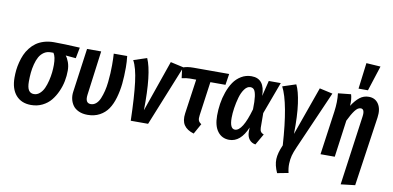

<svg xmlns="http://www.w3.org/2000/svg" viewBox="-90 -1104 3293 1608"><g transform="rotate(10 1557.0 -299.5)"><path d="M203.1 15.1Q120.6 15.1 74.2 -38.3Q27.8 -91.8 27.8 -188Q27.8 -220.7 31.2 -252.4Q34.7 -284.2 43.7 -319.3Q52.7 -354.5 66.2 -385.3Q79.6 -416 101.6 -444.1Q123.5 -472.2 151.1 -492.2Q178.7 -512.2 217.3 -524.2Q255.9 -536.1 301.8 -536.1Q388.2 -536.1 522.9 -528.8L504.9 -436L418 -443.8Q433.6 -424.8 445.3 -392.3Q457 -359.9 457 -320.8Q457 -276.9 448.2 -231.9Q439.5 -187 419.4 -142.1Q399.4 -97.2 370.8 -62.5Q342.3 -27.8 298.8 -6.3Q255.4 15.1 203.1 15.1ZM210.9 -79.1Q238.3 -79.1 260.3 -98.4Q282.2 -117.7 295.7 -147.2Q309.1 -176.8 318.1 -214.1Q327.1 -251.5 330.6 -284.9Q334 -318.4 334 -348.1Q334 -418 313 -448.2H290Q257.3 -448.2 232.4 -431.2Q207.5 -414.1 192.6 -387.2Q177.7 -360.4 168.2 -323.2Q158.7 -286.1 155.3 -250.5Q151.9 -214.8 151.9 -175.8Q151.9 -125.5 166.5 -102.3Q181.2 -79.1 210.9 -79.1Z M925.8 -528.8Q931.6 -480.5 931.6 -432.1Q931.6 -356 925.3 -293.7Q918.9 -231.4 901.9 -172.6Q884.8 -113.8 857.4 -73.7Q830.1 -33.7 785.9 -9.8Q741.7 14.2 683.6 14.2Q640.1 14.2 607.7 -0.7Q575.2 -15.6 558.1 -40.3Q541 -64.9 534.7 -94.2Q528.3 -123.5 532.7 -154.8L584.5 -528.8H704.6L654.8 -150.9Q645.5 -79.1 694.8 -79.1Q719.7 -79.1 739.7 -96.4Q759.8 -113.8 772.2 -144Q784.7 -174.3 793.5 -209.5Q802.2 -244.6 806.6 -286.6Q811 -328.6 812.7 -362.5Q814.5 -396.5 814.5 -431.2Q814.5 -488.8 811.5 -528.8Z M1093.8 -541Q1147.9 -420.4 1142.6 -106L1294.4 -542L1405.8 -517.1L1196.8 0H1049.3Q1043.9 -204.6 1028.8 -325.2Q1013.7 -445.8 981.4 -503.9Z M1649.9 -434.1 1609.9 -147Q1605.5 -117.2 1611.1 -101.8Q1616.7 -86.4 1636.2 -74.2L1586.9 14.2Q1527.8 -3.4 1503.2 -40.5Q1478.5 -77.6 1487.3 -140.1L1529.3 -434.1H1475.1Q1446.8 -434.1 1407.2 -424.8L1396 -513.2Q1432.1 -528.8 1489.3 -528.8H1793L1778.3 -434.1Z M1981.9 -543Q2095.7 -543 2097.2 -396L2129.9 -528.8H2231.9L2130.9 -255.9L2131.8 -130.9Q2132.3 -109.4 2140.6 -97.7Q2148.9 -85.9 2166 -80.1L2111.8 14.2Q2078.6 8.8 2059.1 -15.6Q2039.6 -40 2039.1 -81.1L2040 -117.2Q1984.9 14.2 1888.2 14.2Q1826.7 14.2 1790.3 -33Q1753.9 -80.1 1753.9 -168.9Q1753.9 -219.2 1761.5 -269.8Q1769 -320.3 1786.6 -370.1Q1804.2 -419.9 1829.8 -457.8Q1855.5 -495.6 1894.8 -519.3Q1934.1 -543 1981.9 -543ZM1987.8 -451.2Q1960.4 -451.2 1938.2 -420.9Q1916 -390.6 1903.3 -345.5Q1890.6 -300.3 1883.8 -254.4Q1877 -208.5 1877 -170.9Q1877 -78.1 1920.9 -78.1Q1985.8 -78.1 2041 -272Q2043 -341.8 2037.4 -381.6Q2031.7 -421.4 2020 -436.3Q2008.3 -451.2 1987.8 -451.2Z M2361.8 -541Q2388.2 -489.3 2402.8 -386Q2417.5 -282.7 2414.6 -128.9L2561.5 -542L2672.9 -517.1L2454.6 -19Q2436 22.9 2427.7 54.4Q2419.4 85.9 2418.2 123.5Q2417 161.1 2426.8 201.2L2332.5 219.2Q2303.7 155.8 2305.7 104Q2307.6 52.2 2338.9 -18.1Q2315.9 -374.5 2248.5 -503.9Z M2909.2 -817.9 3030.3 -810.1 2961.4 -596.2H2881.3ZM2873 219.2 2955.1 -372.1Q2964.4 -437 2928.2 -437Q2903.8 -437 2879.4 -404.5Q2855 -372.1 2827.1 -314L2784.2 0H2663.1L2715.3 -372.1Q2727.1 -456.1 2718.3 -527.8L2828.1 -539.1Q2840.8 -498 2836.4 -441.9Q2867.7 -490.7 2901.4 -517.3Q2935.1 -543.9 2979 -543.9Q3033.7 -543.9 3062 -500.7Q3090.3 -457.5 3080.1 -386.2L2994.1 205.1Z"/></g></svg>

Font: Fira Sans Compressed Medium
Style: Italic
Weight: 500
Width: 3
Italic angle: -8°
Designer: Carrois Corporate & Edenspiekermann AG
Foundry: Carrois Corporate GbR & Edenspiekermann AG
Version: Version 4.203;PS 004.203;hotconv 1.0.88;makeotf.lib2.5.64775